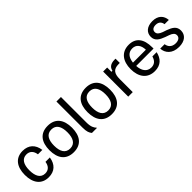

<svg xmlns="http://www.w3.org/2000/svg" viewBox="181 -1680 2705 2705"><g transform="rotate(-45 1533.5 -327.5)"><path d="M255 12.5C370.8 12.5 443.3 -54.2 461.7 -175H374.2C364.2 -104.2 325 -60.8 257.5 -60.8C170 -60.8 129.2 -133.3 129.2 -250C129.2 -366.7 170 -439.2 257.5 -439.2C325 -439.2 364.2 -395.8 374.2 -325H461.7C445.8 -445 371.7 -512.5 255 -512.5C112.5 -512.5 37.5 -410 37.5 -250C37.5 -91.7 110.8 12.5 255 12.5Z M754.2 12.5C906.7 12.5 979.2 -90 979.2 -250C979.2 -410 906.7 -512.5 754.2 -512.5C601.7 -512.5 529.2 -410 529.2 -250C529.2 -90 601.7 12.5 754.2 12.5ZM754.2 -60.8C661.7 -60.8 620.8 -133.3 620.8 -250C620.8 -366.7 661.7 -439.2 754.2 -439.2C846.7 -439.2 887.5 -366.7 887.5 -250C887.5 -133.3 846.7 -60.8 754.2 -60.8Z M1224.2 0V-5C1196.7 -35 1174.2 -71.7 1174.2 -160.8V-666.7H1084.2V-149.2C1084.2 -64.2 1100 -30 1125 0Z M1512.5 12.5C1665 12.5 1737.5 -90 1737.5 -250C1737.5 -410 1665 -512.5 1512.5 -512.5C1360 -512.5 1287.5 -410 1287.5 -250C1287.5 -90 1360 12.5 1512.5 12.5ZM1512.5 -60.8C1420 -60.8 1379.2 -133.3 1379.2 -250C1379.2 -366.7 1420 -439.2 1512.5 -439.2C1605 -439.2 1645.8 -366.7 1645.8 -250C1645.8 -133.3 1605 -60.8 1512.5 -60.8Z M1938.3 0V-260C1938.3 -370 1975 -420 2075 -420H2100V-505H2083.3C1983.3 -505 1958.3 -456.7 1948.3 -415H1928.3V-500H1848.3V0Z M2370 12.5C2490 12.5 2552.5 -58.3 2574.2 -160H2489.2C2472.5 -96.7 2434.2 -59.2 2370.8 -59.2C2283.3 -59.2 2238.3 -129.2 2233.3 -226.7H2579.2V-252.5C2579.2 -421.7 2505.8 -512.5 2369.2 -512.5C2222.5 -512.5 2145.8 -405.8 2145.8 -250C2145.8 -92.5 2223.3 12.5 2370 12.5ZM2234.2 -291.7C2244.2 -385.8 2289.2 -440.8 2368.3 -440.8C2442.5 -440.8 2488.3 -388.3 2491.7 -291.7Z M2851.7 12.5C2969.2 12.5 3033.3 -47.5 3033.3 -133.3C3033.3 -216.7 2974.2 -249.2 2894.2 -279.2L2835 -299.2C2781.7 -319.2 2755 -341.7 2755 -379.2C2755 -418.3 2783.3 -442.5 2835.8 -442.5C2901.7 -442.5 2926.7 -401.7 2931.7 -360H3016.7C3010 -446.7 2955 -512.5 2840 -512.5C2733.3 -512.5 2668.3 -456.7 2668.3 -371.7C2668.3 -288.3 2730.8 -255 2810.8 -225L2870 -204.2C2922.5 -185 2946.7 -161.7 2946.7 -125.8C2946.7 -85 2913.3 -57.5 2854.2 -57.5C2773.3 -57.5 2738.3 -110 2733.3 -160H2645C2650 -70.8 2713.3 12.5 2851.7 12.5Z"/></g></svg>

Font: Familjen Grotesk
Style: Regular
Weight: 400
Designer: Anders Wikstroem, Jonas Baeckman, Matilda Gysing, Kristian Moeller
Foundry: Familjen STHLM AB
Version: Version 2.000